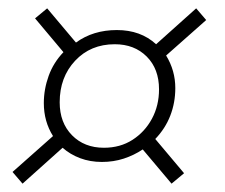

<svg xmlns="http://www.w3.org/2000/svg" viewBox="-20 -502 540 460"><path d="M391 -62 322 -144Q301 -130 276.5 -122Q252 -114 224 -114Q196 -114 172 -123Q148 -132 130 -148L34 -62L10 -90L107 -176Q85 -211 85 -255Q85 -288 96.5 -320Q108 -352 132 -377L64 -458L93 -482L162 -400Q203 -430 260 -430Q317 -430 354 -396L450 -482L474 -454L378 -369Q400 -333 400 -291Q400 -256 388 -225Q376 -194 352 -169L421 -87ZM229 -148Q268 -148 297.5 -167Q327 -186 344 -217.5Q361 -249 361 -288Q361 -337 331.5 -366.5Q302 -396 255 -396Q197 -396 160 -356.5Q123 -317 123 -257Q123 -208 152.5 -178Q182 -148 229 -148Z"/></svg>

Font: Spectral SC Light
Style: Italic
Weight: 300
Italic angle: -10°
Designer: Jean-Baptiste Levee
Foundry: Production Type
Version: Version 2.001